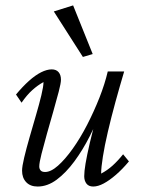

<svg xmlns="http://www.w3.org/2000/svg" viewBox="-20 -681 523 709"><path d="M170.9 -424.8Q187.5 -424.8 196.3 -414.6Q205.1 -404.3 205.1 -386.7Q205.1 -374 196.8 -342.3Q188.5 -310.5 176.8 -269.5Q165 -228.5 153.3 -187Q141.6 -145.5 133.3 -112.8Q125 -80.1 125 -66.4Q125 -57.6 129.9 -51.8Q134.8 -45.9 146.5 -45.9Q168 -45.9 194.3 -69.3Q220.7 -92.8 248.5 -131.8Q276.4 -170.9 301.8 -220.2Q327.1 -269.5 347.2 -320.3Q367.2 -371.1 377.9 -417H438.5Q421.9 -361.3 406.2 -304.2Q390.6 -247.1 378.4 -194.8Q366.2 -142.6 359.9 -102.5Q353.5 -62.5 353.5 -40Q376 -51.8 395.5 -69.3Q415 -86.9 434.6 -111.3L456.1 -85Q431.6 -55.7 407.7 -35.2Q383.8 -14.6 362.8 -3.4Q341.8 7.8 324.2 7.8Q307.6 7.8 299.3 -2.9Q291 -13.7 291 -30.3Q291 -47.9 295.9 -77.1Q300.8 -106.4 312 -154.8Q323.2 -203.1 343.8 -277.3H354.5Q336.9 -228.5 311.5 -178.2Q286.1 -127.9 254.9 -85.4Q223.6 -43 189.5 -17.6Q155.3 7.8 119.1 7.8Q91.8 7.8 76.7 -8.3Q61.5 -24.4 61.5 -50.8Q61.5 -66.4 69.3 -99.1Q77.1 -131.8 88.9 -172.9Q100.6 -213.9 112.8 -255.4Q125 -296.9 132.8 -329.6Q140.6 -362.3 140.6 -377.9Q119.1 -366.2 99.1 -348.1Q79.1 -330.1 59.6 -301.8L39.1 -332Q63.5 -361.3 86.9 -382.3Q110.4 -403.3 131.8 -414.1Q153.3 -424.8 170.9 -424.8ZM286.1 -470.7 178.7 -638.7 250 -661.1 322.3 -481.4Z"/></svg>

Font: Crimson Pro ExtraLight Light
Style: Italic
Weight: 300
Italic angle: -12°
Version: Version 1.002